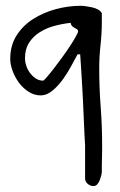

<svg xmlns="http://www.w3.org/2000/svg" viewBox="-20 -629 404 649"><path d="M267.6 -24.4Q267.6 -30.3 267.6 -46.9Q267.6 -63.5 267.6 -81.5Q267.6 -99.6 267.6 -115.2Q267.6 -130.9 267.6 -137.7Q266.6 -149.4 265.6 -173.3Q264.6 -197.3 263.2 -228Q261.7 -258.8 260.3 -292Q258.8 -325.2 256.8 -355.5Q254.9 -385.7 253.4 -410.2Q252 -434.6 251 -445.3H242.2Q235.4 -433.6 223.1 -410.2Q210.9 -386.7 194.8 -363.8Q178.7 -340.8 158.7 -323.7Q138.7 -306.6 117.2 -306.6Q95.7 -306.6 76.7 -318.8Q57.6 -331.1 43.9 -349.6Q30.3 -368.2 22.5 -389.6Q14.6 -411.1 14.6 -429.7Q14.6 -475.6 36.1 -509.3Q57.6 -543 92.3 -564.9Q127 -586.9 168.9 -598.1Q210.9 -609.4 252 -609.4Q259.8 -609.4 270.5 -607.9Q281.2 -606.4 292 -604Q302.7 -601.6 311.5 -596.7Q320.3 -591.8 324.2 -584V-555.7Q324.2 -515.6 319.8 -476.6Q315.4 -437.5 315.4 -398.4Q315.4 -332 320.3 -268.1Q325.2 -204.1 325.2 -137.7Q325.2 -132.8 325.2 -120.1Q325.2 -107.4 324.7 -92.8Q324.2 -78.1 324.2 -65.9Q324.2 -53.7 324.2 -47.9Q324.2 -43.9 322.3 -36.1Q320.3 -28.3 317.4 -20.5Q314.5 -12.7 309.1 -6.3Q303.7 0 295.9 0Q286.1 0 277.3 -6.8Q268.6 -13.7 267.6 -24.4ZM64.5 -432.6Q64.5 -419.9 68.8 -406.7Q73.2 -393.6 81.1 -382.8Q88.9 -372.1 100.1 -364.3Q111.3 -356.4 126 -356.4Q127.9 -356.4 138.2 -368.2Q148.4 -379.9 161.6 -397Q174.8 -414.1 189.5 -434.1Q204.1 -454.1 216.3 -472.7Q228.5 -491.2 236.3 -505.4Q244.1 -519.5 244.1 -522.5Q244.1 -527.3 240.7 -529.8Q237.3 -532.2 232.4 -534.7Q227.5 -537.1 223.6 -541Q219.7 -544.9 218.8 -551.8Q191.4 -548.8 164.1 -541.5Q136.7 -534.2 114.3 -520Q91.8 -505.9 78.1 -484.4Q64.5 -462.9 64.5 -432.6Z"/></svg>

Font: Cedarville Cursive
Style: Regular
Weight: 400
Designer: Kimberly Geswein
Foundry: Kimberly Geswein
Version: Version 1.001 2010